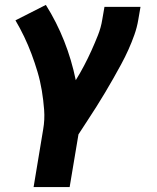

<svg xmlns="http://www.w3.org/2000/svg" viewBox="-20 -548 640 783"><path d="M264 215H117L156 -20Q163 -60 160 -100Q157 -140 150.5 -179Q144 -218 133 -255Q122 -292 108.5 -328Q95 -364 78.5 -398.5Q62 -433 43 -465L167 -528Q211 -458 241.5 -381Q272 -304 289 -221Q307 -250 323 -280.5Q339 -311 353 -342Q367 -373 379.5 -404.5Q392 -436 397 -468L406 -520H553L544 -468Q539 -437 528 -406Q517 -375 503.5 -345Q490 -315 474 -285.5Q458 -256 441.5 -227Q425 -198 408 -169.5Q391 -141 373 -112.5Q355 -84 336.5 -56Q318 -28 300 0Z"/></svg>

Font: Iosevka Aile Heavy
Style: Italic
Weight: 900
Italic angle: -9°
Designer: Belleve Invis
Foundry: Belleve Invis
Version: Version 31.1.0; ttfautohint (v1.8.4)